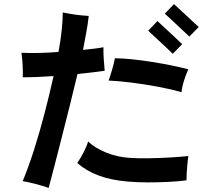

<svg xmlns="http://www.w3.org/2000/svg" viewBox="-20 -872 1040 939"><path d="M218 47Q190 37 153.5 27.5Q117 18 91 14Q120 -56 147 -141Q174 -226 198 -318Q222 -410 242 -500Q161 -494 91 -494Q92 -508 91.5 -531Q91 -554 89 -577.5Q87 -601 85 -614Q122 -612 169.5 -613Q217 -614 266 -618Q277 -676 282 -726Q287 -776 287 -811Q302 -808 325 -804Q348 -800 372.5 -797.5Q397 -795 414 -794Q410 -756 402 -713.5Q394 -671 386 -628Q415 -631 440.5 -634Q466 -637 486 -641Q485 -617 487.5 -581.5Q490 -546 492 -526Q466 -522 431.5 -518Q397 -514 359 -510Q343 -442 323 -362.5Q303 -283 283 -204Q263 -125 246 -59.5Q229 6 218 47ZM606 16Q521 9 460 -14.5Q399 -38 358 -75Q372 -95 388 -125.5Q404 -156 411 -180Q443 -149 497.5 -126.5Q552 -104 613 -100Q657 -97 710.5 -98Q764 -99 814.5 -102Q865 -105 901 -109Q899 -93 896.5 -69.5Q894 -46 893 -24.5Q892 -3 892 10Q854 15 804.5 17.5Q755 20 703.5 20Q652 20 606 16ZM868 -421Q816 -436 751.5 -448Q687 -460 623.5 -468Q560 -476 511 -478Q519 -499 528.5 -532Q538 -565 542 -587Q579 -587 626.5 -582Q674 -577 724.5 -569Q775 -561 821 -551.5Q867 -542 901 -533Q890 -510 880 -478Q870 -446 868 -421ZM825 -609Q823 -611 811 -622.5Q799 -634 782 -650Q765 -666 748 -681.5Q731 -697 719 -708.5Q707 -720 705 -722L750 -769Q753 -766 771 -749.5Q789 -733 811 -712.5Q833 -692 850.5 -675.5Q868 -659 871 -656ZM906 -693Q903 -696 885.5 -712.5Q868 -729 846 -749.5Q824 -770 806.5 -786.5Q789 -803 786 -805L831 -852Q834 -849 852 -832.5Q870 -816 892 -795.5Q914 -775 931.5 -758.5Q949 -742 952 -740Z"/></svg>

Font: Zen Kaku Gothic Antique
Style: Bold
Weight: 700
Designer: Yoshimichi Ohira
Foundry: Positype
Version: Version 1.001